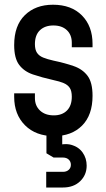

<svg xmlns="http://www.w3.org/2000/svg" viewBox="-20 -578 462 833"><path d="M214.5 12.5Q135.5 12.5 88.5 -34.5Q41.5 -81.5 41.5 -158V-173H131.5V-152.5Q131.5 -119 153.8 -98.2Q176 -77.5 213.5 -77.5Q249.5 -77.5 270.5 -98.5Q291.5 -119.5 291.5 -158.5Q291.5 -183 282.8 -196.5Q274 -210 256.2 -217.5Q238.5 -225 212 -230.5Q161 -242 122.8 -255Q84.5 -268 63 -296.8Q41.5 -325.5 41.5 -382.5Q41.5 -467 87.8 -512.2Q134 -557.5 210 -557.5Q289.5 -557.5 335.5 -511Q381.5 -464.5 381.5 -387.5V-373H291.5V-392.5Q291.5 -427 270 -447.2Q248.5 -467.5 211.5 -467.5Q175 -467.5 153.2 -446.8Q131.5 -426 131.5 -386.5Q131.5 -362.5 140.5 -349Q149.5 -335.5 167.5 -328.2Q185.5 -321 212 -315Q262 -304.5 300 -291.2Q338 -278 359.8 -249.2Q381.5 -220.5 381.5 -162.5Q381.5 -78.5 336 -33Q290.5 12.5 214.5 12.5ZM180.5 235.5V167.5H253Q268.5 167.5 278 159Q287.5 150.5 287.5 137Q287.5 123 278 114.2Q268.5 105.5 253 105.5H212.5L181.5 87V-19.5H250V69.5L214.5 57.5Q258 41.5 289.8 50.5Q321.5 59.5 338.8 84.2Q356 109 356 140.5Q356 181 327.8 208.2Q299.5 235.5 253 235.5Z"/></svg>

Font: Mohave Medium
Style: Regular
Weight: 500
Designer: Gumpita Rahayu
Foundry: Tokotype
Version: Version 2.003